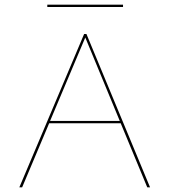

<svg xmlns="http://www.w3.org/2000/svg" viewBox="-20 -804 727 824"><path d="M508 -774H183V-784H508ZM498 -275H191L75 0H63L341 -658H351L624 0H612ZM494 -285 346 -643 195 -285Z"/></svg>

Font: Ysabeau Infant Hairline
Style: Regular
Weight: 100
Designer: Christian Thalmann (Catharsis Fonts)
Version: Version 0.003